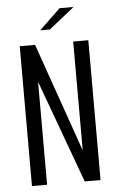

<svg xmlns="http://www.w3.org/2000/svg" viewBox="-55 -810 517 848"><g transform="rotate(-5 204.0 -386.0)"><path d="M52 0V-620H120L286 -146L288 -141L289 -140V-620H356V0H286L122 -448L120 -455H119V0ZM148 -682 242 -772H304L191 -682Z"/></g></svg>

Font: Smooch Sans Thin Medium
Style: Regular
Weight: 500
Version: Version 1.010